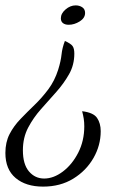

<svg xmlns="http://www.w3.org/2000/svg" viewBox="-67 -413 509 713"><path d="M93 280Q29 280 -9 248Q-47 216 -47 155Q-47 115 -31.5 85Q-16 55 9 29Q34 3 61.5 -23.5Q89 -50 112.5 -81.5Q136 -113 149 -154Q159 -186 161.5 -210.5Q164 -235 174 -261Q196 -251 202.5 -242Q209 -233 209 -214Q209 -172 189.5 -137.5Q170 -103 142 -71.5Q114 -40 85.5 -8Q57 24 37.5 61Q18 98 18 145Q18 197 40.5 223.5Q63 250 97 250Q132 250 166.5 224Q201 198 223.5 154Q246 110 246 56Q246 41 244 28Q242 15 238 0Q280 5 293.5 25Q307 45 307 74Q307 127 280 174Q253 221 205 250.5Q157 280 93 280ZM188 -321Q175 -321 167 -327Q159 -333 159 -345Q159 -363 176.5 -378Q194 -393 214 -393Q228 -393 238.5 -386Q249 -379 249 -365Q249 -346 229 -333.5Q209 -321 188 -321Z"/></svg>

Font: Dancing Script Medium
Style: Regular
Weight: 500
Designer: Pablo Impallari
Foundry: Pablo Impallari
Version: Version 2.000